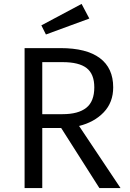

<svg xmlns="http://www.w3.org/2000/svg" viewBox="-20 -949 655 969"><path d="M379 -313.3 588.2 0H481.5L288.7 -303.1H193.3V0H104.1V-706.2H285.6Q416.4 -706.2 483.8 -655.9Q551.3 -605.6 551.3 -508.2Q551.3 -432.3 503.6 -382.3Q455.9 -332.3 379 -313.3ZM295.9 -635.4H193.3V-372.8H295.9Q374.9 -372.8 415.4 -404.9Q455.9 -436.9 455.9 -508.2Q455.9 -575.4 417.2 -605.4Q378.5 -635.4 295.9 -635.4ZM188.7 -821 391.8 -929.2 430.8 -855.4 211.8 -774.9Z"/></svg>

Font: Fira Code Fixed
Style: Regular
Weight: 400
Monospace: yes
Designer: Carrois Corporate, Edenspiekermann AG, Nikita Prokopov
Foundry: Carrois Corporate, Edenspiekermann AG, Nikita Prokopov
Version: Version 5.002